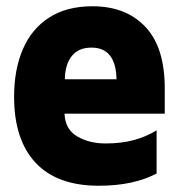

<svg xmlns="http://www.w3.org/2000/svg" viewBox="-20 -584 570 613"><path d="M295 9Q162 9 93.5 -64.5Q25 -138 25 -275Q25 -362 53 -427Q81 -492 137 -528Q193 -564 275 -564Q382 -564 444 -498.5Q506 -433 506 -302V-221H186Q188 -171 226.5 -148.5Q265 -126 317 -126Q368 -126 408 -137Q448 -148 480 -168V-30Q444 -11 398 -1Q352 9 295 9ZM187 -331H352Q350 -432 272 -432Q231 -432 209.5 -405.5Q188 -379 187 -331Z"/></svg>

Font: Noto Sans Mono Condensed Black
Style: Regular
Weight: 900
Width: 3
Designer: Monotype Design Team
Foundry: Monotype Imaging Inc.
Version: Version 2.014